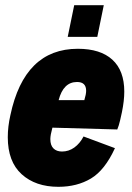

<svg xmlns="http://www.w3.org/2000/svg" viewBox="-20 -710 507 740"><path d="M459 -357Q459 -322 450 -278Q448 -268 443 -246.5Q438 -225 432 -211L182 -218Q174 -189 174 -174Q174 -150 186 -138Q198 -126 219 -126Q245 -126 266.5 -141.5Q288 -157 302 -184L423 -139Q384 -54 330.5 -22Q277 10 205 10Q117 10 63.5 -38.5Q10 -87 10 -181Q10 -222 20 -266Q74 -522 280 -522Q367 -522 413 -480Q459 -438 459 -357ZM206 -324H305Q312 -347 312 -360Q312 -394 277 -394Q224 -394 206 -324ZM266 -690H380L355 -568H241Z"/></svg>

Font: Decalotype Black Italic
Style: Regular
Weight: 900
Italic angle: -12°
Designer: Alfredo Marco Pradil
Foundry: Alfredo Marco Pradil
Version: Version 1.0